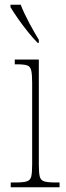

<svg xmlns="http://www.w3.org/2000/svg" viewBox="-20 -786 277 806"><path d="M25 0V-20H45Q77 -20 92 -24.5Q107 -29 111 -44.5Q115 -60 115 -95V-439Q115 -474 111 -490.5Q107 -507 94 -511.5Q81 -516 51 -516H42V-536H143V-95Q143 -60 147 -44.5Q151 -29 166 -24.5Q181 -20 213 -20H230V0ZM138 -606Q120 -624 97 -652.5Q74 -681 54 -710Q34 -739 24 -756V-766H67Q80 -732 102.5 -690Q125 -648 143 -619V-606Z"/></svg>

Font: Noto Serif Sinhala Condensed Thin
Style: Regular
Weight: 100
Width: 3
Designer: Jelle Bosma - Monotype Design Team
Foundry: Monotype Imaging Inc.
Version: Version 2.007; ttfautohint (v1.8.4.7-5d5b)